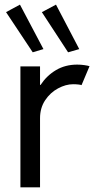

<svg xmlns="http://www.w3.org/2000/svg" viewBox="-20 -802 406 822"><path d="M67.4 -517.6H151.4V-438.5H153.8Q179.7 -478 219.5 -501.7Q259.3 -525.4 310.5 -525.4Q326.2 -525.4 341.3 -523.2Q356.4 -521 363.3 -518.6L329.1 -437.5Q326.2 -439 315.7 -440.2Q305.2 -441.4 293 -441.4Q261.7 -441.4 228.5 -423.6Q195.3 -405.8 173.3 -372.8Q151.4 -339.8 151.4 -295.9V0H67.4ZM159.2 -750 219.7 -782.2 319.3 -591.8 271.5 -578.1ZM5.9 -750 65.4 -782.2 166 -591.8 120.1 -578.1Z"/></svg>

Font: Reddit Sans Fudge
Style: Regular
Weight: 400
Designer: Stephen Hutchings
Foundry: Reddit
Version: Version 1.011